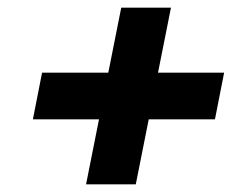

<svg xmlns="http://www.w3.org/2000/svg" viewBox="-20 -601 640 502"><path d="M205 -119 297 -581H427L335 -119ZM66 -289 90 -411H566L542 -289Z"/></svg>

Font: MOST Montserrat
Style: Bold Italic
Weight: 700
Italic angle: -11.3°
Designer: Julieta Ulanovsky
Foundry: Julieta Ulanovsky
Version: Version 8.000;March 11, 2024;FontCreator 15.0.0.2926 64-bit